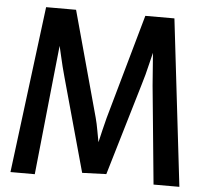

<svg xmlns="http://www.w3.org/2000/svg" viewBox="-54 -825 940 881"><g transform="rotate(5 416.5 -384.0)"><path d="M26 0 123 -768H261L394 -282Q401 -256 406.5 -224.5Q412 -193 418 -162.5Q424 -132 431 -106H399Q407 -132 414.5 -164Q422 -196 429.5 -228Q437 -260 444 -286L580 -768H714L804 0H685L641 -453Q637 -500 633.5 -552Q630 -604 625 -649H643Q629 -603 617 -550.5Q605 -498 590 -450L465 -29L354 -25L235 -455Q222 -501 210.5 -552.5Q199 -604 187 -650H206Q201 -604 195.5 -551.5Q190 -499 185 -452L138 0Z"/></g></svg>

Font: Yaldevi SemiBold
Style: Regular
Weight: 600
Designer: Sol Matas, Rajitha Manaperi, Kosala Senevirathne
Foundry: Mooniak
Version: Version 1.100